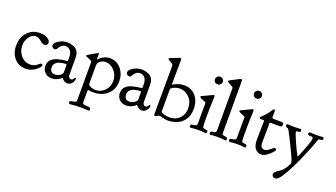

<svg xmlns="http://www.w3.org/2000/svg" viewBox="-76 -1358 3879 2219"><g transform="rotate(20 1864.0 -248.0)"><path d="M209 17.6Q123 17.6 69.8 -43Q16.6 -103.5 16.6 -197.3Q16.6 -299.8 76.2 -363.8Q135.7 -427.7 231.4 -427.7Q284.2 -427.7 321.3 -405.3Q358.4 -382.8 358.4 -353.5Q358.4 -336.9 346.7 -326.7Q335 -316.4 318.4 -316.4Q296.9 -316.4 262.2 -346.2Q227.5 -376 197.3 -376Q151.4 -376 117.2 -330.1Q83 -284.2 83 -221.7Q83 -150.4 128.4 -98.1Q173.8 -45.9 241.2 -45.9Q267.6 -45.9 289.6 -54.2Q311.5 -62.5 322.8 -72.8Q334 -83 345.2 -91.3Q356.4 -99.6 363.3 -99.6Q370.1 -99.6 375 -94.7Q379.9 -89.8 379.9 -83Q379.9 -75.2 374 -67.4Q347.7 -31.2 304.7 -6.8Q261.7 17.6 209 17.6Z M410.2 -344.7Q410.2 -374 457.5 -403.8Q504.9 -433.6 563.5 -433.6Q582 -433.6 601.6 -429.7Q621.1 -425.8 646 -416Q670.9 -406.2 688 -382.3Q705.1 -358.4 709 -324.2Q710.9 -300.8 710.9 -288.1V-90.8Q710.9 -73.2 717.8 -62.5Q724.6 -51.8 731.4 -49.3Q738.3 -46.9 745.1 -46.9Q758.8 -46.9 766.6 -55.2Q774.4 -63.5 778.8 -71.8Q783.2 -80.1 789.1 -80.1Q797.9 -80.1 797.9 -67.4Q797.9 -43.9 776.4 -16.1Q754.9 11.7 720.7 11.7Q708 11.7 696.3 7.8Q684.6 3.9 676.8 -2.4Q668.9 -8.8 662.6 -14.6Q656.2 -20.5 652.3 -25.4L649.4 -29.3Q648.4 -29.3 648.4 -29.8Q648.4 -30.3 647.5 -30.3Q645.5 -30.3 644.5 -28.3Q643.6 -26.4 637.7 -20.5Q631.8 -14.6 621.1 -7.8Q577.1 19.5 528.3 19.5Q477.5 19.5 445.8 -12.7Q414.1 -44.9 414.1 -91.8V-92.8Q414.1 -149.4 456.1 -181.6Q470.7 -193.4 494.1 -202.6Q517.6 -211.9 540.5 -216.8Q563.5 -221.7 584 -225.1Q604.5 -228.5 618.2 -229.5L631.8 -230.5Q639.6 -232.4 639.6 -244.1V-280.3Q639.6 -332 616.2 -360.4Q591.8 -386.7 557.6 -386.7Q504.9 -386.7 471.7 -320.3Q462.9 -308.6 450.2 -308.6Q434.6 -308.6 422.4 -318.4Q410.2 -328.1 410.2 -344.7ZM551.8 -35.2Q574.2 -35.2 594.2 -44.9Q614.3 -54.7 622.1 -62.5Q629.9 -70.3 634.8 -76.2Q640.6 -84 640.6 -98.6V-123V-164.1Q640.6 -182.6 639.2 -188Q637.7 -193.4 630.9 -193.4Q606.4 -193.4 569.8 -185.5Q533.2 -177.7 511.7 -157.2Q488.3 -137.7 488.3 -102.5Q488.3 -65.4 508.8 -47.9Q522.5 -35.2 551.8 -35.2Z M1053.7 -27.3Q1117.2 -27.3 1164.6 -75.2Q1211.9 -123 1211.9 -195.3Q1211.9 -266.6 1164.6 -319.3Q1117.2 -372.1 1056.6 -372.1Q1019.5 -372.1 990.2 -350.6Q961.9 -331.1 961.9 -289.1V-74.2Q961.9 -54.7 987.3 -43Q1018.6 -27.3 1053.7 -27.3ZM1089.8 -430.7Q1171.9 -430.7 1225.1 -367.2Q1278.3 -303.7 1278.3 -214.8Q1278.3 -116.2 1211.9 -54.7Q1145.5 6.8 1041 6.8Q1031.2 6.8 1021.5 6.3Q1011.7 5.9 1003.9 4.9Q996.1 3.9 990.2 2.9Q984.4 2 980.5 2L976.6 1Q969.7 1 969.7 11.7V149.4V152.3Q969.7 175.8 992.2 177.7Q1002 178.7 1015.1 179.7Q1028.3 180.7 1034.2 181.2Q1040 181.6 1047.9 182.6Q1055.7 183.6 1059.1 185.5Q1062.5 187.5 1065.9 190.4Q1069.3 193.4 1070.3 197.8Q1071.3 202.1 1071.3 209Q1071.3 223.6 1059.6 223.6Q1057.6 223.6 1045.4 222.7Q1033.2 221.7 1011.7 220.7Q990.2 219.7 965.8 219.7Q933.6 219.7 901.9 221.7Q870.1 223.6 851.6 225.6L833 227.5Q816.4 227.5 816.4 208Q816.4 205.1 816.9 202.6Q817.4 200.2 818.8 198.7Q820.3 197.3 821.3 195.8Q822.3 194.3 825.7 192.9Q829.1 191.4 831.5 190.9Q834 190.4 839.4 189Q844.7 187.5 849.1 187Q853.5 186.5 861.3 184.6Q869.1 182.6 875 181.6Q896.5 177.7 896.5 154.3V-307.6V-309.6Q896.5 -325.2 883.8 -330.1Q870.1 -335.9 850.6 -344.7Q825.2 -355.5 820.8 -358.4Q816.4 -361.3 816.4 -365.2V-366.2Q816.4 -370.1 860.4 -395.5Q895.5 -416 923.8 -432.6Q926.8 -434.6 929.7 -436Q932.6 -437.5 934.1 -439Q935.5 -440.4 937 -440.9Q938.5 -441.4 940.4 -441.4Q948.2 -441.4 948.2 -429.7V-371.1Q948.2 -365.2 952.1 -365.2L964.8 -378.9Q977.5 -392.6 1004.9 -408.7Q1032.2 -424.8 1066.4 -429.7Q1074.2 -430.7 1089.8 -430.7Z M1326.2 -344.7Q1326.2 -374 1373.5 -403.8Q1420.9 -433.6 1479.5 -433.6Q1498 -433.6 1517.6 -429.7Q1537.1 -425.8 1562 -416Q1586.9 -406.2 1604 -382.3Q1621.1 -358.4 1625 -324.2Q1627 -300.8 1627 -288.1V-90.8Q1627 -73.2 1633.8 -62.5Q1640.6 -51.8 1647.5 -49.3Q1654.3 -46.9 1661.1 -46.9Q1674.8 -46.9 1682.6 -55.2Q1690.4 -63.5 1694.8 -71.8Q1699.2 -80.1 1705.1 -80.1Q1713.9 -80.1 1713.9 -67.4Q1713.9 -43.9 1692.4 -16.1Q1670.9 11.7 1636.7 11.7Q1624 11.7 1612.3 7.8Q1600.6 3.9 1592.8 -2.4Q1585 -8.8 1578.6 -14.6Q1572.3 -20.5 1568.4 -25.4L1565.4 -29.3Q1564.5 -29.3 1564.5 -29.8Q1564.5 -30.3 1563.5 -30.3Q1561.5 -30.3 1560.5 -28.3Q1559.6 -26.4 1553.7 -20.5Q1547.9 -14.6 1537.1 -7.8Q1493.2 19.5 1444.3 19.5Q1393.6 19.5 1361.8 -12.7Q1330.1 -44.9 1330.1 -91.8V-92.8Q1330.1 -149.4 1372.1 -181.6Q1386.7 -193.4 1410.2 -202.6Q1433.6 -211.9 1456.5 -216.8Q1479.5 -221.7 1500 -225.1Q1520.5 -228.5 1534.2 -229.5L1547.9 -230.5Q1555.7 -232.4 1555.7 -244.1V-280.3Q1555.7 -332 1532.2 -360.4Q1507.8 -386.7 1473.6 -386.7Q1420.9 -386.7 1387.7 -320.3Q1378.9 -308.6 1366.2 -308.6Q1350.6 -308.6 1338.4 -318.4Q1326.2 -328.1 1326.2 -344.7ZM1467.8 -35.2Q1490.2 -35.2 1510.3 -44.9Q1530.3 -54.7 1538.1 -62.5Q1545.9 -70.3 1550.8 -76.2Q1556.6 -84 1556.6 -98.6V-123V-164.1Q1556.6 -182.6 1555.2 -188Q1553.7 -193.4 1546.9 -193.4Q1522.5 -193.4 1485.8 -185.5Q1449.2 -177.7 1427.7 -157.2Q1404.3 -137.7 1404.3 -102.5Q1404.3 -65.4 1424.8 -47.9Q1438.5 -35.2 1467.8 -35.2Z M1861.3 -394.5Q1861.3 -388.7 1866.2 -388.7Q1868.2 -388.7 1884.8 -398.9Q1901.4 -409.2 1933.1 -419.4Q1964.8 -429.7 2002 -429.7Q2089.8 -429.7 2143.1 -368.7Q2196.3 -307.6 2196.3 -209Q2196.3 -170.9 2187.5 -135.3Q2178.7 -99.6 2147 -60.1Q2115.2 -20.5 2063.5 -1Q2010.7 18.6 1952.1 18.6Q1925.8 18.6 1896.5 9.3Q1867.2 0 1854.5 0Q1836.9 0 1823.2 10.7Q1809.6 21.5 1804.7 21.5Q1789.1 21.5 1789.1 -8.8Q1789.1 -67.4 1790.5 -301.3Q1792 -535.2 1792 -593.8Q1792 -607.4 1779.3 -616.2Q1772.5 -620.1 1765.6 -624.5Q1758.8 -628.9 1754.4 -631.3Q1750 -633.8 1745.1 -636.7Q1740.2 -639.6 1737.8 -641.6Q1735.4 -643.6 1732.4 -645.5Q1729.5 -647.5 1728 -648.4Q1726.6 -649.4 1725.6 -650.9Q1724.6 -652.3 1724.1 -653.8Q1723.6 -655.3 1723.6 -656.2Q1723.6 -664.1 1736.3 -668.9Q1846.7 -712.9 1850.6 -712.9Q1864.3 -710.9 1864.3 -693.4Q1864.3 -660.2 1862.8 -533.2Q1861.3 -406.2 1861.3 -394.5ZM2133.8 -192.4Q2133.8 -273.4 2084 -325.2Q2034.2 -377 1966.8 -377Q1931.6 -377 1895 -360.4Q1858.4 -343.8 1858.4 -328.1V-72.3Q1858.4 -71.3 1857.9 -68.8Q1857.4 -66.4 1857.4 -65.4Q1857.4 -46.9 1872.1 -41Q1918.9 -22.5 1963.9 -22.5Q2040 -22.5 2086.9 -69.8Q2133.8 -117.2 2133.8 -192.4Z M2298.8 -121.1Q2298.8 -171.9 2298.8 -215.8Q2298.8 -259.8 2299.3 -284.7Q2299.8 -309.6 2299.8 -314.5Q2299.8 -325.2 2292.5 -329.6Q2285.2 -334 2232.4 -355.5Q2219.7 -360.4 2219.7 -368.2Q2219.7 -371.1 2221.2 -374Q2222.7 -377 2226.1 -378.9Q2229.5 -380.9 2232.4 -382.3Q2235.4 -383.8 2240.2 -385.7Q2245.1 -387.7 2247.1 -388.7Q2356.4 -441.4 2357.4 -441.4H2358.4Q2372.1 -441.4 2372.1 -424.8L2371.1 -392.6Q2369.1 -360.4 2367.7 -306.2Q2366.2 -252 2366.2 -198.2V-165Q2366.2 -72.3 2369.1 -55.7Q2372.1 -39.1 2388.7 -37.1Q2418 -33.2 2425.8 -30.3Q2433.6 -27.3 2433.6 -15.6Q2433.6 5.9 2421.9 5.9Q2420.9 5.9 2416 5.4Q2411.1 4.9 2402.3 3.9Q2393.6 2.9 2382.8 2Q2372.1 1 2357.9 0.5Q2343.8 0 2330.1 0Q2316.4 0 2301.8 0.5Q2287.1 1 2276.9 2Q2266.6 2.9 2257.8 3.9Q2249 4.9 2244.1 5.4Q2239.3 5.9 2238.3 5.9Q2222.7 5.9 2222.7 -10.7Q2222.7 -27.3 2229 -30.3Q2235.4 -33.2 2272.5 -38.1Q2290 -41 2294.4 -49.3Q2298.8 -57.6 2298.8 -74.2ZM2308.6 -618.2Q2308.6 -637.7 2323.2 -651.4Q2337.9 -665 2357.4 -665Q2377 -665 2391.1 -651.4Q2405.3 -637.7 2405.3 -619.1Q2405.3 -598.6 2391.1 -585Q2377 -571.3 2356.4 -571.3Q2335.9 -571.3 2322.3 -584.5Q2308.6 -597.7 2308.6 -618.2Z M2674.8 -13.7Q2674.8 5.9 2663.1 5.9Q2662.1 5.9 2656.7 5.4Q2651.4 4.9 2642.6 3.9Q2633.8 2.9 2623 2Q2612.3 1 2597.7 0.5Q2583 0 2569.3 0Q2555.7 0 2542 0.5Q2528.3 1 2517.6 1.5Q2506.8 2 2498.5 2.9Q2490.2 3.9 2485.4 4.4Q2480.5 4.9 2479.5 4.9Q2464.8 4.9 2464.8 -12.7V-15.6Q2464.8 -28.3 2471.2 -31.7Q2477.5 -35.2 2505.9 -38.1Q2523.4 -40 2528.8 -49.3Q2534.2 -58.6 2534.2 -76.2V-585Q2534.2 -587.9 2533.7 -590.3Q2533.2 -592.8 2532.2 -594.7Q2531.2 -596.7 2530.8 -598.1Q2530.3 -599.6 2527.8 -601.1Q2525.4 -602.5 2523.9 -603.5Q2522.5 -604.5 2518.1 -606.9Q2513.7 -609.4 2511.7 -610.4Q2502 -616.2 2490.7 -622.6Q2479.5 -628.9 2475.1 -631.8Q2470.7 -634.8 2465.8 -638.2Q2460.9 -641.6 2459.5 -644Q2458 -646.5 2458 -649.4V-650.4Q2458 -655.3 2495.1 -674.8Q2541 -697.3 2581.1 -718.8Q2586.9 -722.7 2593.8 -722.7Q2607.4 -722.7 2607.4 -704.1V-71.3Q2607.4 -65.4 2607.9 -61.5Q2608.4 -57.6 2609.4 -54.2Q2610.4 -50.8 2611.3 -48.8Q2612.3 -46.9 2615.7 -44.9Q2619.1 -43 2620.6 -42Q2622.1 -41 2627.4 -39.6Q2632.8 -38.1 2635.3 -37.6Q2637.7 -37.1 2646 -36.1Q2654.3 -35.2 2658.2 -34.2Q2674.8 -31.2 2674.8 -13.7Z M2779.3 -121.1Q2779.3 -171.9 2779.3 -215.8Q2779.3 -259.8 2779.8 -284.7Q2780.3 -309.6 2780.3 -314.5Q2780.3 -325.2 2772.9 -329.6Q2765.6 -334 2712.9 -355.5Q2700.2 -360.4 2700.2 -368.2Q2700.2 -371.1 2701.7 -374Q2703.1 -377 2706.5 -378.9Q2710 -380.9 2712.9 -382.3Q2715.8 -383.8 2720.7 -385.7Q2725.6 -387.7 2727.5 -388.7Q2836.9 -441.4 2837.9 -441.4H2838.9Q2852.5 -441.4 2852.5 -424.8L2851.6 -392.6Q2849.6 -360.4 2848.1 -306.2Q2846.7 -252 2846.7 -198.2V-165Q2846.7 -72.3 2849.6 -55.7Q2852.5 -39.1 2869.1 -37.1Q2898.4 -33.2 2906.2 -30.3Q2914.1 -27.3 2914.1 -15.6Q2914.1 5.9 2902.3 5.9Q2901.4 5.9 2896.5 5.4Q2891.6 4.9 2882.8 3.9Q2874 2.9 2863.3 2Q2852.5 1 2838.4 0.5Q2824.2 0 2810.5 0Q2796.9 0 2782.2 0.5Q2767.6 1 2757.3 2Q2747.1 2.9 2738.3 3.9Q2729.5 4.9 2724.6 5.4Q2719.7 5.9 2718.8 5.9Q2703.1 5.9 2703.1 -10.7Q2703.1 -27.3 2709.5 -30.3Q2715.8 -33.2 2752.9 -38.1Q2770.5 -41 2774.9 -49.3Q2779.3 -57.6 2779.3 -74.2ZM2789.1 -618.2Q2789.1 -637.7 2803.7 -651.4Q2818.4 -665 2837.9 -665Q2857.4 -665 2871.6 -651.4Q2885.7 -637.7 2885.7 -619.1Q2885.7 -598.6 2871.6 -585Q2857.4 -571.3 2836.9 -571.3Q2816.4 -571.3 2802.7 -584.5Q2789.1 -597.7 2789.1 -618.2Z M2967.8 -365.2Q2947.3 -365.2 2947.3 -377.9Q2947.3 -383.8 2961.4 -396Q2975.6 -408.2 3002 -437Q3028.3 -465.8 3051.8 -504.9Q3062.5 -523.4 3071.3 -523.4Q3085 -523.4 3085 -506.8Q3085 -500 3084.5 -471.7Q3084 -443.4 3084 -436.5Q3084 -417 3103.5 -417H3193.4Q3195.3 -417 3198.2 -416.5Q3201.2 -416 3202.1 -416Q3227.5 -416 3227.5 -397.5Q3227.5 -378.9 3218.8 -368.2Q3213.9 -363.3 3201.2 -363.3H3084Q3074.2 -363.3 3074.2 -353.5Q3074.2 -272.5 3073.7 -218.8Q3073.2 -165 3072.8 -146.5Q3072.3 -127.9 3072.3 -120.1Q3072.3 -45.9 3124 -45.9Q3144.5 -45.9 3167 -61Q3189.5 -76.2 3206.5 -91.3Q3223.6 -106.4 3232.4 -106.4Q3240.2 -106.4 3245.6 -100.6Q3251 -94.7 3251 -87.9Q3251 -82 3244.1 -71.3Q3165 18.6 3104.5 18.6Q3068.4 18.6 3038.6 -10.3Q3008.8 -39.1 3003.9 -102.5Q3002.9 -113.3 3002.9 -134.8Q3002.9 -159.2 3004.9 -253.4Q3006.8 -347.7 3006.8 -356.4Q3006.8 -365.2 3000 -365.2Z M3351.6 222.7Q3335 222.7 3323.7 211.9Q3312.5 201.2 3312.5 186.5Q3312.5 168.9 3325.2 155.8Q3337.9 142.6 3362.8 127Q3387.7 111.3 3400.4 99.6Q3421.9 80.1 3444.8 42.5Q3467.8 4.9 3467.8 -14.6Q3467.8 -40 3356.4 -262.7Q3310.5 -352.5 3301.8 -365.2Q3295.9 -374 3285.6 -375.5Q3275.4 -377 3269.5 -380.4Q3263.7 -383.8 3263.7 -398.4Q3263.7 -415 3277.3 -415Q3279.3 -415 3289.1 -414.6Q3298.8 -414.1 3316.9 -413.1Q3335 -412.1 3355.5 -412.1Q3376 -412.1 3394 -413.1Q3412.1 -414.1 3422.4 -414.6Q3432.6 -415 3434.6 -415Q3448.2 -415 3448.2 -399.4Q3448.2 -395.5 3447.8 -393.1Q3447.3 -390.6 3447.3 -388.7Q3447.3 -386.7 3445.8 -385.3Q3444.3 -383.8 3443.8 -382.3Q3443.4 -380.9 3440.9 -380.4Q3438.5 -379.9 3437.5 -379.4Q3436.5 -378.9 3432.6 -378.4Q3428.7 -377.9 3426.8 -377.4Q3424.8 -377 3419.4 -376.5Q3414.1 -376 3411.1 -376Q3395.5 -374 3395.5 -362.3Q3395.5 -357.4 3407.7 -324.7Q3419.9 -292 3446.8 -233.4Q3473.6 -174.8 3504.9 -116.2Q3504.9 -110.4 3511.7 -110.4Q3514.6 -110.4 3516.6 -112.3Q3518.6 -114.3 3519.5 -116.7Q3520.5 -119.1 3521.5 -120.1Q3603.5 -316.4 3603.5 -355.5Q3603.5 -361.3 3602.1 -365.2Q3600.6 -369.1 3598.6 -371.6Q3596.7 -374 3591.8 -375Q3586.9 -376 3583 -376.5Q3579.1 -377 3570.3 -377Q3561.5 -377 3555.7 -377.9Q3537.1 -379.9 3537.1 -397.5Q3537.1 -415 3555.7 -415Q3557.6 -415 3567.4 -414.6Q3577.1 -414.1 3595.2 -413.1Q3613.3 -412.1 3633.8 -412.1H3634.8Q3655.3 -412.1 3672.4 -413.1Q3689.5 -414.1 3699.2 -414.6Q3709 -415 3710.9 -415Q3722.7 -415 3722.7 -394.5Q3722.7 -383.8 3716.8 -381.3Q3710.9 -378.9 3683.6 -376Q3673.8 -375 3670.4 -369.1Q3667 -363.3 3655.3 -332Q3631.8 -265.6 3604.5 -199.2Q3507.8 37.1 3425.8 161.1Q3385.7 222.7 3351.6 222.7Z"/></g></svg>

Font: Goudy Bookletter 1911
Style: Regular
Weight: 400
Version: Version 2010.07.03